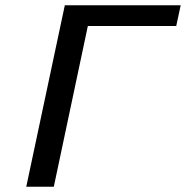

<svg xmlns="http://www.w3.org/2000/svg" viewBox="-20 -712 709 732"><path d="M80.1 0 227.1 -691.9H668.9L651.9 -612.8H314.9L185.1 0Z"/></svg>

Font: CMU Bright
Style: SemiBoldOblique
Weight: 600
Italic angle: -12°
Version: Version 0.7.0